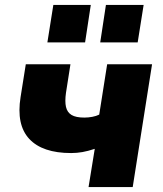

<svg xmlns="http://www.w3.org/2000/svg" viewBox="-20 -754 657 774"><path d="M337 0 362 -154Q335 -145 312.5 -141Q290 -137 267 -137Q151 -137 98 -194Q45 -251 63 -363L84 -495H264L246 -380Q241 -345 246 -323Q251 -301 268.5 -290.5Q286 -280 320 -280Q336 -280 352 -283Q368 -286 380 -292L412 -495H593L515 0ZM384 -583 407 -734H559L535 -583ZM171 -583 195 -734H346L323 -583Z"/></svg>

Font: Nunito Sans 11pt Black
Style: Italic
Weight: 900
Italic angle: -9°
Version: Version 3.101;gftools[0.9.27]